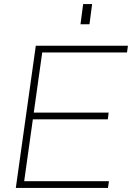

<svg xmlns="http://www.w3.org/2000/svg" viewBox="-20 -921 647 941"><path d="M57.5 0H509L514 -33H98.5L141 -336H508.5L512.5 -369H145.5L187 -664H602.5L607 -697H155.5ZM374.5 -802H418.5L431.5 -901H387.5Z"/></svg>

Font: HK Grotesk ExtraLight
Style: Italic
Weight: 200
Italic angle: -16°
Designer: Alfredo Marco Pradil
Foundry: Hanken Design Co.
Version: Version 3.001;FEAKit 1.0